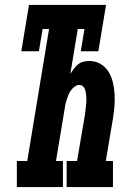

<svg xmlns="http://www.w3.org/2000/svg" viewBox="-20 -755 540 775"><path d="M48 0V-105H90L178 -638H152L137 -548H66L97 -735H408L377 -548H306L321 -638H294L264 -457Q271 -468 278.5 -478Q286 -488 295.5 -495.5Q305 -503 317 -506Q329 -509 340 -509Q365 -509 385.5 -497Q406 -485 418 -465.5Q430 -446 435.5 -423Q441 -400 442.5 -375.5Q444 -351 442 -326.5Q440 -302 436 -277L407 -105H436V0H249V-105H291L323 -293Q324 -302 325 -310.5Q326 -319 327 -327.5Q328 -336 328.5 -344.5Q329 -353 328.5 -361Q328 -369 327 -377.5Q326 -386 323.5 -393.5Q321 -401 315 -406.5Q309 -412 300 -412Q291 -412 282.5 -406Q274 -400 268 -392.5Q262 -385 258 -376Q254 -367 251 -358Q248 -349 245.5 -340Q243 -331 242 -322L206 -105H234V0Z"/></svg>

Font: Iosevka Slab Extrabold
Style: Italic
Weight: 800
Italic angle: -9°
Monospace: yes
Designer: Belleve Invis
Foundry: Belleve Invis
Version: Version 11.1.0; ttfautohint (v1.8.3)